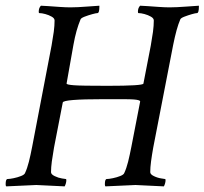

<svg xmlns="http://www.w3.org/2000/svg" viewBox="-28 -663 730 686"><path d="M-5.9 2.9Q-7.8 1 -7.8 -4.9Q-7.8 -23.4 -1 -23.4Q6.8 -23.4 21 -26.4Q35.2 -29.3 47.4 -34.2Q59.6 -39.1 61.5 -44.9Q69.3 -61.5 75.2 -85Q81.1 -108.4 86.9 -138.7L156.2 -500Q161.1 -527.3 164.1 -549.3Q167 -571.3 167 -589.8Q167 -597.7 156.7 -603.5Q146.5 -609.4 133.8 -612.8Q121.1 -616.2 112.3 -616.2Q110.4 -616.2 110.4 -621.1Q110.4 -634.8 118.2 -642.6Q126 -642.6 145 -641.1Q164.1 -639.6 186 -638.2Q208 -636.7 223.6 -636.7Q248 -636.7 284.2 -639.6Q321.3 -642.6 327.1 -642.6V-639.6Q327.1 -616.2 320.3 -616.2Q315.4 -616.2 301.3 -612.3Q287.1 -608.4 274.4 -603.5Q261.7 -598.6 259.8 -593.8Q252 -575.2 245.6 -552.7Q239.3 -530.3 234.4 -502.9L210 -365.2V-364.3Q210 -360.4 236.3 -358.4Q249 -357.4 278.8 -356.9Q308.6 -356.4 356.4 -356.4Q482.4 -356.4 484.4 -364.3L510.7 -500Q515.6 -527.3 518.6 -549.3Q521.5 -571.3 521.5 -589.8Q521.5 -597.7 511.2 -603.5Q501 -609.4 488.3 -612.8Q475.6 -616.2 466.8 -616.2Q464.8 -616.2 464.8 -621.1Q464.8 -634.8 472.7 -642.6Q480.5 -642.6 499.5 -641.1Q518.6 -639.6 540.5 -638.2Q562.5 -636.7 578.1 -636.7Q601.6 -636.7 639.6 -639.6L682.6 -642.6V-639.6Q682.6 -616.2 675.8 -616.2Q670.9 -616.2 657.2 -612.3Q643.6 -608.4 630.9 -603.5Q618.2 -598.6 616.2 -593.8Q609.4 -578.1 603 -555.2Q596.7 -532.2 590.8 -502.9L519.5 -135.7Q514.6 -108.4 511.7 -86.4Q508.8 -64.5 508.8 -47.9Q508.8 -40 522 -33.7Q535.2 -27.3 548.8 -25.4L561.5 -23.4Q563.5 -23.4 563.5 -19.5Q563.5 -8.8 557.6 2.9Q512.7 1 486.8 -0.5Q460.9 -2 456.1 -2L348.6 2.9Q346.7 1 346.7 -4.9Q346.7 -23.4 353.5 -23.4Q361.3 -23.4 375.5 -26.4Q389.6 -29.3 401.9 -34.2Q414.1 -39.1 416 -44.9Q423.8 -61.5 429.7 -85Q435.5 -108.4 441.4 -138.7L472.7 -299.8V-300.8Q472.7 -305.7 450.2 -307.6Q438.5 -308.6 410.6 -308.6Q382.8 -308.6 338.9 -308.6Q199.2 -308.6 196.3 -296.9L165 -135.7Q160.2 -108.4 157.2 -86.4Q154.3 -64.5 154.3 -47.9Q154.3 -40 167.5 -33.7Q180.7 -27.3 193.4 -25.4L207 -23.4Q209 -23.4 209 -19.5Q209 -8.8 203.1 2.9Q158.2 1 132.8 -0.5Q107.4 -2 101.6 -2Z"/></svg>

Font: Crimson Text
Style: Italic
Weight: 400
Italic angle: -11°
Designer: Sebastian Kosch
Foundry: Sebastian Kosch
Version: Version 1.100; ttfautohint (v1.8.4)